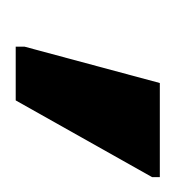

<svg xmlns="http://www.w3.org/2000/svg" viewBox="-9 -798 230 253"><g transform="rotate(90 106.5 -671.0)"><path d="M111.8 -576.2 212.9 -755.9V-766.1H88.9L41 -587.9V-576.2Z"/></g></svg>

Font: Noto Reveo Sans
Style: Regular
Weight: 500
Designer: Monotype Design Team
Foundry: Monotype Imaging Inc.
Version: Version 2.007